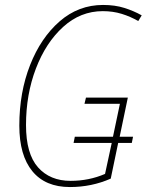

<svg xmlns="http://www.w3.org/2000/svg" viewBox="-20 -745 592 775"><path d="M427 -24 457 -168H512L517 -193H463L496 -351H327L321 -326H464L436 -193H282L277 -168H431L404 -43Q339 -15 265 -15Q182 -15 133.5 -69.5Q85 -124 85 -240Q85 -364 125 -468.5Q165 -573 235 -636.5Q305 -700 395 -700Q436 -700 471.5 -689Q507 -678 538 -660L552 -683Q520 -701 482 -713Q444 -725 396 -725Q297 -725 221 -659Q145 -593 101.5 -482.5Q58 -372 58 -238Q58 -118 110.5 -54Q163 10 262 10Q350 10 427 -24Z"/></svg>

Font: Noto Sans Display SemiCondensed Thin
Style: Italic
Weight: 250
Width: 4
Designer: Monotype Design team
Foundry: Monotype Imaging Inc.
Version: 1.000